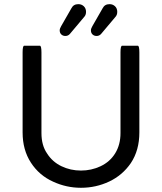

<svg xmlns="http://www.w3.org/2000/svg" viewBox="-20 -894 780 925"><path d="M267.6 -748Q267.6 -755.9 274.4 -767.6L324.2 -854.5Q334 -874 357.4 -874Q373 -874 383.8 -863.8Q394.5 -853.5 394.5 -836.9Q394.5 -821.3 384.8 -811.5L317.4 -731.4Q308.6 -720.7 294.9 -720.7Q283.2 -720.7 275.4 -728Q267.6 -735.4 267.6 -748ZM418 -748Q418 -755.9 424.8 -767.6L474.6 -854.5Q484.4 -874 507.8 -874Q523.4 -874 534.2 -863.8Q544.9 -853.5 544.9 -836.9Q544.9 -821.3 535.2 -811.5L467.8 -731.4Q459 -720.7 445.3 -720.7Q433.6 -720.7 425.8 -728Q418 -735.4 418 -748ZM236.3 -18.6Q168.9 -48.8 128.9 -110.4Q88.9 -171.9 88.9 -255.9V-641.6Q88.9 -673.8 96.7 -673.8H171.9Q179.7 -673.8 179.7 -641.6V-252.9Q179.7 -193.4 207 -154.3Q232.4 -114.3 275.9 -93.3Q319.3 -72.3 370.1 -72.3Q419.9 -72.3 463.9 -92.8Q509.8 -114.3 535.2 -155.8Q560.5 -197.3 560.5 -252.9V-641.6Q560.5 -673.8 568.4 -673.8Q568.4 -673.8 643.6 -673.8Q651.4 -673.8 651.4 -641.6V-255.9Q651.4 -169.9 610.4 -108.4Q570.3 -49.8 506.3 -19.5Q442.4 10.7 370.1 10.7Q299.8 10.7 236.3 -18.6Z"/></svg>

Font: YuPearl-Regular
Style: Regular
Weight: 400
Designer: Max Yao
Foundry: Max-Everyday
Version: Version 1.011; ttfautohint (v1.8.3)